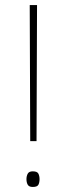

<svg xmlns="http://www.w3.org/2000/svg" viewBox="-20 -734 263 762"><path d="M125 -174H100L98 -714H127ZM85 -23Q85 -35 90 -44.5Q95 -54 110 -54Q128 -54 132.5 -44.5Q137 -35 137 -23Q137 -10 132.5 -1Q128 8 110 8Q95 8 90 -1Q85 -10 85 -23Z"/></svg>

Font: Noto Sans Gujarati Thin
Style: Regular
Weight: 100
Designer: Jelle Bosma - Monotype Design Team, Universal Thirst
Foundry: Monotype Imaging Inc.
Version: Version 2.106; ttfautohint (v1.8.4.7-5d5b)